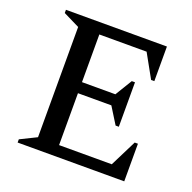

<svg xmlns="http://www.w3.org/2000/svg" viewBox="-119 -778 896 897"><g transform="rotate(20 329.5 -330.0)"><path d="M60 0V-16L141 -56V-604L60 -644V-660H562V-488H546L481 -605H246V-368H412L463 -452H479V-231H463L412 -313H246V-55H508L574 -187H590V0Z"/></g></svg>

Font: Spectral Medium
Style: Regular
Weight: 500
Designer: Jean-Baptiste Levee
Foundry: Production Type
Version: Version 2.001